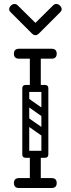

<svg xmlns="http://www.w3.org/2000/svg" viewBox="-20 -945 355 965"><path d="M157 -486Q130 -486 130 -512V-671Q130 -697 157 -697Q185 -697 185 -671V-512Q185 -486 157 -486ZM76 -650Q50 -650 50 -675Q50 -700 76 -700H239Q265 -700 265 -675Q265 -650 239 -650ZM76 0Q50 0 50 -25Q50 -50 76 -50H239Q265 -50 265 -25Q265 0 239 0ZM92 -501Q92 -518 109 -518H206Q223 -518 223 -501Q223 -483 207 -483H109Q102 -483 97 -487.5Q92 -492 92 -501ZM92 -170Q92 -187 109 -187H206Q223 -187 223 -170Q223 -152 207 -152H109Q102 -152 97 -156.5Q92 -161 92 -170ZM157 -3Q130 -3 130 -29V-158Q130 -184 157 -184Q185 -184 185 -158V-29Q185 -3 157 -3ZM98 -350Q108 -363 121 -354L215 -288Q229 -279 218 -263Q208 -250 195 -259L101 -325Q96 -329 94.5 -336Q93 -343 98 -350ZM98 -448Q108 -461 121 -452L215 -386Q229 -377 218 -361Q208 -348 195 -357L101 -423Q96 -427 94.5 -434Q93 -441 98 -448ZM205 -152Q188 -152 188 -169V-501Q188 -518 205 -518Q223 -518 223 -502V-170Q223 -152 205 -152ZM109 -152Q92 -152 92 -169V-501Q92 -518 109 -518Q127 -518 127 -502V-170Q127 -152 109 -152ZM68 -919 158 -830 248 -919Q254 -925 263 -925Q273 -925 281 -917Q290 -908 290 -899Q290 -891 283 -884L176 -777Q167 -768 158 -768Q149 -768 140 -777L33 -884Q26 -891 26 -899Q26 -908 35 -917Q43 -925 53 -925Q62 -925 68 -919Z"/></svg>

Font: Nsibidi Libre Uzo
Style: Regular
Weight: 400
Designer: Oluwaseun Badejo
Version: Version 1.021